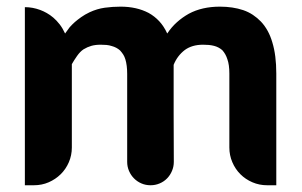

<svg xmlns="http://www.w3.org/2000/svg" viewBox="-20 -549 896 569"><path d="M787.1 -423.3Q798.8 -385.3 798.8 -331.1V0H771.5Q748.5 0 728 -8.8Q707.5 -17.6 692.4 -32.7Q677.2 -47.9 668.5 -68.4Q659.7 -88.9 659.7 -111.8V-331.1Q659.7 -357.4 653.8 -373.5Q648.9 -389.2 638.7 -400.4Q627.9 -409.7 614.3 -413.1Q606.9 -415 598.6 -415.8Q590.3 -416.5 581.5 -416.5Q549.3 -416.5 527.8 -400.9Q505.4 -383.8 494.6 -356.9V-212.4Q494.6 -149.4 495.1 -69.3Q495.1 -55.2 489.7 -42.5Q484.4 -29.8 475.1 -20.3Q465.8 -10.7 453.1 -5.4Q440.4 0 426.3 0Q411.6 0 399.2 -5.4Q386.7 -10.7 377.2 -20.3Q367.7 -29.8 362.3 -42.5Q356.9 -55.2 356.9 -69.3V-330.1Q356.9 -355.5 351.6 -373Q349.1 -381.3 345 -387.7Q340.8 -394 335.9 -399.4Q325.7 -408.7 311 -412.6Q303.7 -415 295.4 -415.8Q287.1 -416.5 278.3 -416.5Q262.7 -416.5 250.7 -413.1Q238.8 -409.7 227.5 -402.8Q217.3 -396 208.3 -383.1Q199.2 -370.1 192.9 -358.9V-111.8Q192.9 -88.9 184.1 -68.4Q175.3 -47.9 159.9 -32.7Q144.5 -17.6 124.3 -8.8Q104 0 80.6 0H53.7V-527.8Q76.7 -527.8 99.1 -519.5Q108.4 -516.1 118.4 -510.5Q128.4 -504.9 138.2 -496.6Q147.9 -488.3 157 -476.6Q166 -464.8 172.9 -449.7L186.5 -468.3Q193.4 -476.1 202.1 -483.9Q210 -490.7 220.7 -498.3Q231.4 -505.9 245.6 -512.7Q267.6 -522.9 290.3 -526.1Q313 -529.3 337.4 -529.3Q384.8 -529.3 420.4 -510.7Q438 -501 451.9 -486.1Q465.8 -471.2 475.6 -449.7Q488.3 -468.8 504.4 -483.2Q520.5 -497.6 539.6 -508.3Q578.6 -529.3 631.8 -529.3Q669.9 -529.3 700.7 -519Q716.3 -513.7 729.5 -504.9Q742.7 -496.1 753.4 -484.9Q776.4 -460.4 787.1 -423.3Z"/></svg>

Font: Millunium
Style: Bold
Weight: 700
Designer: kolcsarzsolt
Foundry: Kolcsar Szilard Zsolt
Version: Version 2.000980; 2016